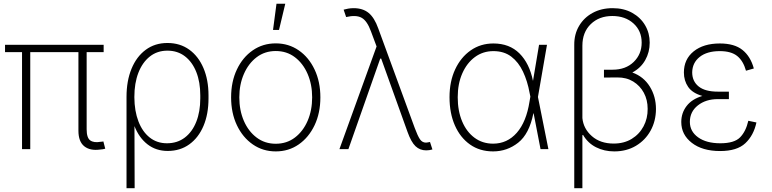

<svg xmlns="http://www.w3.org/2000/svg" viewBox="-20 -780 4036 1004"><path d="M503.4 2Q451.2 9.3 420.7 -15.1Q390.1 -39.6 390.1 -96.7V-507.3H138.2V0H95.2V-507.3H6.3V-545.9H522V-507.3H433.1V-104Q433.1 -59.1 452.1 -45.7Q471.2 -32.2 506.3 -38.6Q516.1 -39.1 520.5 -40.5L530.3 -2.4Q519 1 503.4 2Z M641.6 204.1V-273.4Q641.6 -356.9 667.7 -420.4Q693.8 -483.9 741.9 -519.5Q790 -555.2 855.5 -555.2Q921.4 -555.2 969.5 -520.5Q1017.6 -485.8 1043.9 -424.1Q1070.3 -362.3 1070.3 -281.2V-265.6Q1070.3 -183.6 1044.2 -121.8Q1018.1 -60.1 970.2 -25.4Q922.4 9.3 856.9 9.3Q795.9 9.3 751.5 -25.1Q707 -59.6 683.1 -120.6L684.1 204.1ZM682.6 -273.4V-271Q683.1 -199.2 703.9 -145.3Q724.6 -91.3 762.7 -61Q800.8 -30.8 853 -30.8Q907.2 -30.8 946.3 -60.5Q985.4 -90.3 1006.3 -143.1Q1027.3 -195.8 1027.3 -265.6V-281.2Q1027.3 -350.6 1006.6 -403.1Q985.8 -455.6 947.3 -485.4Q908.7 -515.1 855.5 -515.1Q802.2 -515.1 763.4 -484.4Q724.6 -453.6 703.6 -399.4Q682.6 -345.2 682.6 -273.4Z M1421.9 11.7Q1354.5 11.7 1301.8 -24.9Q1249 -61.5 1218.8 -125.2Q1188.5 -189 1188.5 -271Q1188.5 -353 1218.8 -416.7Q1249 -480.5 1301.8 -516.8Q1354.5 -553.2 1421.9 -553.2Q1489.3 -553.2 1542 -516.8Q1594.7 -480.5 1625 -416.5Q1655.3 -352.5 1655.3 -271Q1655.3 -189 1625 -125.2Q1594.7 -61.5 1542.2 -24.9Q1489.7 11.7 1421.9 11.7ZM1421.9 -28.3Q1479.5 -28.3 1522.2 -60.8Q1564.9 -93.3 1588.6 -148.2Q1612.3 -203.1 1612.3 -271Q1612.3 -338.4 1588.6 -393.3Q1564.9 -448.2 1522.2 -480.7Q1479.5 -513.2 1421.9 -513.2Q1364.7 -513.2 1322 -480.7Q1279.3 -448.2 1255.4 -393.3Q1231.4 -338.4 1231.4 -271Q1231.4 -203.1 1255.1 -148.2Q1278.8 -93.3 1321.8 -60.8Q1364.7 -28.3 1421.9 -28.3ZM1407.7 -623.5 1425.8 -760.3H1471.7L1439 -623.5Z M2208.5 6.3Q2175.8 6.3 2152.8 -15.4Q2129.9 -37.1 2110.8 -90.8L1973.6 -472.7L1973.1 -473.6H1968.3L1801.8 0H1754.9L1949.2 -537.1L1919.9 -615.7Q1899.9 -670.9 1871.1 -687Q1842.3 -703.1 1790 -690.9L1776.9 -729.5Q1787.1 -732.4 1800.8 -734.9Q1814.5 -737.3 1829.1 -737.3Q1877.4 -737.3 1907.7 -712.4Q1938 -687.5 1958 -631.3L2148.9 -110.4Q2164.1 -69.3 2176 -51.8Q2188 -34.2 2207.5 -34.2Q2211.4 -34.2 2217.3 -35.4Q2223.1 -36.6 2228.5 -37.6L2241.2 1.5Q2225.6 6.3 2208.5 6.3Z M2558.6 11.7Q2488.8 11.7 2437.7 -24.4Q2386.7 -60.5 2358.6 -124.3Q2330.6 -188 2330.6 -272Q2330.6 -354 2360.1 -417.2Q2389.6 -480.5 2441.4 -516.6Q2493.2 -552.7 2560.1 -552.7Q2644 -552.7 2696.3 -500.7Q2748.5 -448.7 2767.1 -356.9L2798.8 -545.9H2840.3L2793 -272.9L2847.7 0H2806.6L2770.5 -187H2769Q2747.6 -79.6 2689.7 -33.9Q2631.8 11.7 2558.6 11.7ZM2753.4 -274.9 2749.5 -293.5Q2738.3 -356 2714.8 -405.5Q2691.4 -455.1 2653.6 -483.9Q2615.7 -512.7 2560.1 -512.7Q2505.4 -512.7 2463.4 -481.7Q2421.4 -450.7 2397.5 -396.5Q2373.5 -342.3 2373.5 -271.5Q2373.5 -200.2 2396.5 -145.5Q2419.4 -90.8 2461.2 -59.8Q2502.9 -28.8 2558.6 -28.8Q2632.3 -28.8 2682.4 -85.7Q2732.4 -142.6 2749 -249.5Z M3183.6 -737.3Q3242.2 -737.3 3285.9 -712.9Q3329.6 -688.5 3353.5 -647.7Q3377.4 -606.9 3377.4 -557.1Q3377.4 -506.8 3354 -465.6Q3330.6 -424.3 3286.6 -400.9Q3345.7 -379.4 3377.9 -327.4Q3410.2 -275.4 3410.2 -209.5Q3409.7 -147 3382.1 -96.9Q3354.5 -46.9 3305.4 -17.6Q3256.3 11.7 3191.9 11.7Q3139.6 11.7 3096.7 -10Q3053.7 -31.7 3028.8 -74.7L3025.4 -72.8V204.1H2982.9V-544.9Q2982.4 -601.1 3008.1 -644.5Q3033.7 -688 3079.1 -712.6Q3124.5 -737.3 3183.6 -737.3ZM3025.4 -162.6Q3030.8 -106.9 3075 -68.1Q3119.1 -29.3 3189 -29.3Q3243.2 -29.3 3283.2 -53.7Q3323.2 -78.1 3345.2 -119.4Q3367.2 -160.6 3366.7 -210.9Q3366.7 -257.8 3346.7 -294.9Q3326.7 -332 3291 -353.8Q3255.4 -375.5 3208.5 -375L3138.2 -374.5V-415.5H3183.1Q3252 -415.5 3293.7 -456.1Q3335.4 -496.6 3335.4 -557.1Q3335.4 -618.7 3292.5 -657.5Q3249.5 -696.3 3182.1 -696.3Q3112.8 -696.3 3069.1 -653.8Q3025.4 -611.3 3025.4 -541Z M3745.6 9.8Q3652.8 9.8 3597.7 -33Q3542.5 -75.7 3542.5 -142.1Q3542.5 -189 3570.1 -225.3Q3597.7 -261.7 3652.8 -278.3Q3601.1 -293 3578.6 -325.4Q3556.2 -357.9 3556.2 -400.9Q3556.2 -470.2 3607.4 -511.5Q3658.7 -552.7 3744.1 -552.7Q3820.3 -552.7 3862.5 -518.8Q3904.8 -484.9 3921.9 -421.9L3880.9 -410.2Q3866.7 -461.4 3835 -487.1Q3803.2 -512.7 3744.1 -512.7Q3677.2 -512.7 3638.9 -482.4Q3600.6 -452.1 3599.6 -401.9Q3599.6 -355 3633.3 -327.9Q3667 -300.8 3733.4 -300.8H3791.5V-261.7H3733.4Q3670.9 -261.7 3629.2 -228.8Q3587.4 -195.8 3587.4 -142.6Q3587.4 -92.8 3630.6 -61.8Q3673.8 -30.8 3746.6 -30.8Q3819.8 -30.8 3850.1 -61.8Q3880.4 -92.8 3893.1 -148.4L3935.5 -139.6Q3920.9 -71.8 3877.4 -31Q3834 9.8 3745.6 9.8Z"/></svg>

Font: Inter Extra Light
Style: Regular
Weight: 200
Designer: Rasmus Andersson
Foundry: rsms
Version: Version 4.000;git-3c8e0fc